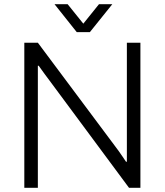

<svg xmlns="http://www.w3.org/2000/svg" viewBox="-20 -888 779 908"><path d="M95 0V-686H159L527 -193Q533 -186 541.5 -173.5Q550 -161 559.5 -147.5Q569 -134 576 -123H580Q580 -141 580 -158Q580 -175 580 -193V-686H644V0H590L215 -506Q208 -515 191.5 -537.5Q175 -560 163 -577H159Q159 -559 159 -541.5Q159 -524 159 -506V0ZM238 -868H300L391 -755H357L448 -868H511L405 -736H343Z"/></svg>

Font: Archivo SemiBold ExtraLight
Style: Regular
Weight: 250
Version: Version 2.001